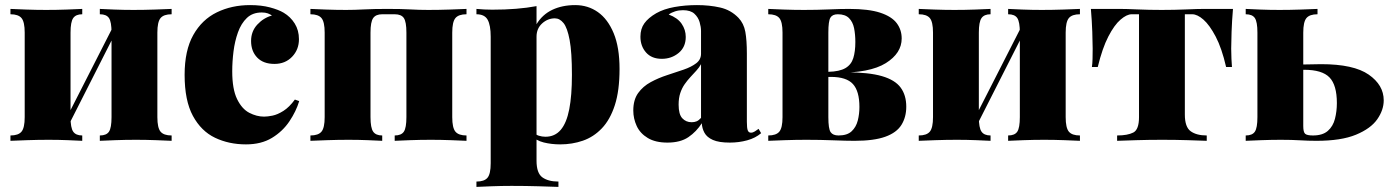

<svg xmlns="http://www.w3.org/2000/svg" viewBox="-20 -553 5468 754"><path d="M654 -518V-497Q623 -497 610.5 -482Q598 -467 598 -425V-93Q598 -51 610.5 -36Q623 -21 654 -21V0Q634 -1 593.5 -2.5Q553 -4 514 -4Q472 -4 432 -2.5Q392 -1 372 0V-21Q398 -21 408 -36Q418 -51 418 -93V-425Q418 -467 408 -482Q398 -497 372 -497V-518Q391 -517 428 -515.5Q465 -514 504 -514Q546 -514 589 -515.5Q632 -517 654 -518ZM303 -518V-497Q278 -497 267.5 -482Q257 -467 257 -425V-93Q257 -51 267.5 -36Q278 -21 303 -21V0Q284 -1 247 -2.5Q210 -4 171 -4Q129 -4 86 -2.5Q43 -1 21 0V-21Q52 -21 64.5 -36Q77 -51 77 -93V-425Q77 -467 64.5 -482Q52 -497 21 -497V-518Q41 -517 82 -515.5Q123 -514 161 -514Q203 -514 243 -515.5Q283 -517 303 -518ZM431 -462 448 -453 236 -35 218 -44Z M962 -533Q1006 -533 1040 -524Q1074 -515 1094 -503Q1121 -487 1137.5 -460.5Q1154 -434 1154 -399Q1154 -358 1127 -330Q1100 -302 1058 -302Q1014 -302 990 -327Q966 -352 966 -392Q966 -430 990.5 -456.5Q1015 -483 1048 -492Q1041 -497 1031.5 -500.5Q1022 -504 1008 -504Q972 -504 949.5 -482.5Q927 -461 914.5 -426Q902 -391 897 -351Q892 -311 892 -273Q892 -203 911 -164Q930 -125 959 -110Q988 -95 1017 -95Q1031 -95 1050.5 -99Q1070 -103 1093 -117.5Q1116 -132 1138 -162L1155 -156Q1143 -116 1116.5 -76.5Q1090 -37 1048 -11.5Q1006 14 946 14Q879 14 824.5 -12Q770 -38 737.5 -98Q705 -158 705 -259Q705 -355 739 -415.5Q773 -476 831.5 -504.5Q890 -533 962 -533Z M1812 -518V-497Q1781 -497 1768.5 -482Q1756 -467 1756 -425V-93Q1756 -51 1768.5 -36Q1781 -21 1812 -21V0Q1792 -1 1751.5 -2.5Q1711 -4 1672 -4Q1630 -4 1590 -2.5Q1550 -1 1530 0V-21Q1556 -21 1566 -36Q1576 -51 1576 -93V-425Q1576 -467 1566 -482Q1556 -497 1530 -497H1481Q1456 -497 1445.5 -482Q1435 -467 1435 -425V-93Q1435 -51 1445.5 -36Q1456 -21 1481 -21V0Q1462 -1 1425 -2.5Q1388 -4 1349 -4Q1307 -4 1264 -2.5Q1221 -1 1199 0V-21Q1230 -21 1242.5 -36Q1255 -51 1255 -93V-425Q1255 -467 1242.5 -482Q1230 -497 1199 -497V-518Q1219 -517 1259.5 -515.5Q1300 -514 1339 -514Q1372 -514 1409.5 -516Q1447 -518 1501 -518Q1557 -518 1591.5 -516Q1626 -514 1662 -514Q1704 -514 1747 -515.5Q1790 -517 1812 -518Z M2087 -529V78Q2087 127 2110 143.5Q2133 160 2173 160V181Q2145 180 2095 178.5Q2045 177 1989 177Q1949 177 1910 178.5Q1871 180 1851 181V160Q1882 160 1894.5 145Q1907 130 1907 88V-409Q1907 -454 1895 -475.5Q1883 -497 1851 -497V-518Q1883 -515 1913 -515Q1963 -515 2006.5 -518.5Q2050 -522 2087 -529ZM2239 -533Q2289 -533 2328 -505.5Q2367 -478 2390 -422.5Q2413 -367 2413 -282Q2413 -197 2394.5 -140Q2376 -83 2343.5 -49Q2311 -15 2269 -0.5Q2227 14 2180 14Q2146 14 2115.5 6.5Q2085 -1 2065 -22L2075 -35Q2083 -24 2096 -20Q2109 -16 2122 -16Q2159 -16 2182 -43Q2205 -70 2215.5 -124Q2226 -178 2226 -259Q2226 -348 2217 -396Q2208 -444 2193 -462.5Q2178 -481 2159 -481Q2131 -481 2109 -461Q2087 -441 2087 -409V-458Q2110 -496 2149 -514.5Q2188 -533 2239 -533Z M2601 7Q2554 7 2524 -11Q2494 -29 2480.5 -58Q2467 -87 2467 -119Q2467 -161 2486 -187.5Q2505 -214 2535.5 -230.5Q2566 -247 2600 -258Q2634 -269 2664.5 -279.5Q2695 -290 2714 -304.5Q2733 -319 2733 -342V-431Q2733 -447 2727.5 -466Q2722 -485 2707 -499Q2692 -513 2662 -513Q2646 -513 2631.5 -508.5Q2617 -504 2606 -496Q2641 -483 2657 -459.5Q2673 -436 2673 -408Q2673 -368 2645 -345Q2617 -322 2579 -322Q2539 -322 2517 -347Q2495 -372 2495 -409Q2495 -440 2510.5 -461.5Q2526 -483 2557 -501Q2587 -518 2629 -525.5Q2671 -533 2717 -533Q2766 -533 2808 -523.5Q2850 -514 2880 -483Q2901 -461 2907 -428Q2913 -395 2913 -343V-75Q2913 -50 2916.5 -41Q2920 -32 2929 -32Q2937 -32 2944.5 -37Q2952 -42 2959 -47L2969 -30Q2947 -11 2914.5 -2Q2882 7 2846 7Q2803 7 2779.5 -3.5Q2756 -14 2746.5 -31.5Q2737 -49 2736 -69Q2715 -36 2683.5 -14.5Q2652 7 2601 7ZM2696 -73Q2707 -73 2715.5 -76.5Q2724 -80 2733 -90V-301Q2726 -288 2714.5 -275.5Q2703 -263 2691 -250Q2679 -237 2668.5 -222Q2658 -207 2651.5 -187.5Q2645 -168 2645 -142Q2645 -104 2659.5 -88.5Q2674 -73 2696 -73Z M3314 -518Q3392 -518 3437 -503Q3482 -488 3501.5 -462Q3521 -436 3521 -402Q3521 -344 3458.5 -305Q3396 -266 3262 -267Q3262 -267 3255 -268Q3248 -269 3240.5 -270Q3233 -271 3233 -271Q3277 -272 3300 -285.5Q3323 -299 3331 -325Q3339 -351 3339 -388Q3339 -418 3334 -442.5Q3329 -467 3314 -482Q3299 -497 3270 -497Q3249 -497 3241 -483.5Q3233 -470 3233 -425V-93Q3233 -47 3242 -34Q3251 -21 3273 -21Q3307 -21 3324.5 -37.5Q3342 -54 3348.5 -79.5Q3355 -105 3355 -133Q3355 -195 3329.5 -223Q3304 -251 3243 -251H3151Q3151 -251 3151 -261Q3151 -271 3151 -271H3280L3303 -269Q3392 -269 3443.5 -254Q3495 -239 3517 -209Q3539 -179 3539 -134Q3539 -93 3520 -62.5Q3501 -32 3456.5 -16Q3412 0 3336 0Q3304 0 3252.5 -2Q3201 -4 3147 -4Q3105 -4 3062 -2.5Q3019 -1 2997 0V-21Q3028 -21 3040.5 -36Q3053 -51 3053 -93V-425Q3053 -467 3040.5 -482Q3028 -497 2997 -497V-518Q3017 -517 3057.5 -515.5Q3098 -514 3137 -514Q3188 -514 3234.5 -516Q3281 -518 3314 -518Z M4221 -518V-497Q4190 -497 4177.5 -482Q4165 -467 4165 -425V-93Q4165 -51 4177.5 -36Q4190 -21 4221 -21V0Q4201 -1 4160.5 -2.5Q4120 -4 4081 -4Q4039 -4 3999 -2.5Q3959 -1 3939 0V-21Q3965 -21 3975 -36Q3985 -51 3985 -93V-425Q3985 -467 3975 -482Q3965 -497 3939 -497V-518Q3958 -517 3995 -515.5Q4032 -514 4071 -514Q4113 -514 4156 -515.5Q4199 -517 4221 -518ZM3870 -518V-497Q3845 -497 3834.5 -482Q3824 -467 3824 -425V-93Q3824 -51 3834.5 -36Q3845 -21 3870 -21V0Q3851 -1 3814 -2.5Q3777 -4 3738 -4Q3696 -4 3653 -2.5Q3610 -1 3588 0V-21Q3619 -21 3631.5 -36Q3644 -51 3644 -93V-425Q3644 -467 3631.5 -482Q3619 -497 3588 -497V-518Q3608 -517 3649 -515.5Q3690 -514 3728 -514Q3770 -514 3810 -515.5Q3850 -517 3870 -518ZM3998 -462 4015 -453 3803 -35 3785 -44Z M4822 -518Q4818 -471 4816.5 -428Q4815 -385 4815 -362Q4815 -341 4816 -322Q4817 -303 4818 -290H4795Q4778 -364 4754 -409.5Q4730 -455 4706 -476Q4682 -497 4662 -497H4633V-103Q4633 -54 4656 -37.5Q4679 -21 4719 -21V0Q4692 -1 4644.5 -2.5Q4597 -4 4544 -4Q4491 -4 4442.5 -2.5Q4394 -1 4367 0V-21Q4408 -21 4430.5 -32.5Q4453 -44 4453 -93V-497H4424Q4405 -497 4380.5 -476Q4356 -455 4332.5 -409.5Q4309 -364 4291 -290H4268Q4270 -303 4270.5 -322Q4271 -341 4271 -362Q4271 -385 4269.5 -428Q4268 -471 4264 -518H4377Q4401 -518 4447 -516Q4493 -514 4542 -514Q4592 -514 4638.5 -516Q4685 -518 4709 -518Z M5154 -518V-497Q5123 -497 5110.5 -482Q5098 -467 5098 -425V-58Q5098 -34 5105.5 -27.5Q5113 -21 5136 -21Q5174 -21 5194.5 -39Q5215 -57 5222.5 -86.5Q5230 -116 5230 -148Q5230 -219 5201 -249Q5172 -279 5101 -279Q5085 -279 5067 -278Q5049 -277 5038 -277L5036 -299Q5079 -299 5112 -300Q5145 -301 5168 -301Q5296 -301 5355 -260Q5414 -219 5414 -159Q5414 -121 5388.5 -84.5Q5363 -48 5305 -24Q5247 0 5150 0Q5118 0 5085.5 -2Q5053 -4 5010 -4Q4973 -4 4932.5 -2.5Q4892 -1 4872 0V-21Q4898 -21 4908 -36Q4918 -51 4918 -93V-425Q4918 -467 4908 -482Q4898 -497 4872 -497V-518Q4891 -517 4928 -515.5Q4965 -514 5005 -514Q5046 -514 5089 -515.5Q5132 -517 5154 -518Z"/></svg>

Font: Playfair Display Black
Style: Regular
Weight: 900
Designer: Claus Eggers Sørensen
Foundry: Claus Eggers Sørensen
Version: Version 1.203